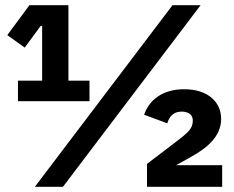

<svg xmlns="http://www.w3.org/2000/svg" viewBox="-20 -718 899 738"><path d="M834 -83H657L716 -116C775 -149 830 -193 830 -261C830 -327 778 -375 688 -375C604 -375 553 -333 534 -277L623 -244C630 -268 645 -289 678 -289C697 -289 721 -282 721 -255V-254C721 -224 704 -209 654 -171L545 -88V0H834ZM222 0 751 -698H643L114 0ZM324 -329V-408H243V-698H93L8 -583L75 -535L136 -618H142V-408H49V-329Z"/></svg>

Font: IBM Plex Sans Thai Looped
Style: Bold
Weight: 700
Designer: Mike Abbink, Paul van der Laan, Pieter van Rosmalen, Ben Mitchell, Mark Frömberg
Foundry: Bold Monday
Version: Version 1.1